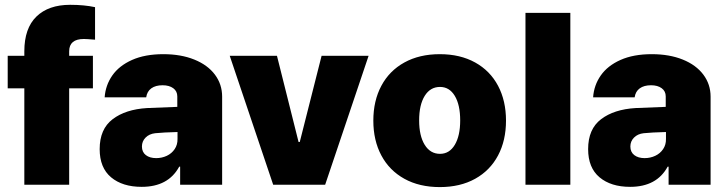

<svg xmlns="http://www.w3.org/2000/svg" viewBox="-20 -760 2988 790"><path d="M362.3 -396.5H264.6V0H80.1V-396.5H11.7V-530.3H80.1V-548.8Q80.1 -643.6 129.9 -691.9Q179.7 -740.2 268.6 -740.2Q326.7 -740.2 371.1 -730.5V-596.7Q335.9 -599.6 325.2 -599.6Q264.6 -599.6 264.6 -548.8V-530.3H362.3Z M585.4 -315.4 709.5 -320.3V-363.3Q709.5 -384.8 692.9 -397Q676.3 -409.2 648.9 -409.2Q620.1 -409.2 602.5 -396.5Q585 -383.8 581.5 -359.4H410.6Q414.1 -409.2 442.1 -449.5Q470.2 -489.7 523.4 -513.4Q576.7 -537.1 651.9 -537.1Q724.6 -537.1 779.5 -514.9Q834.5 -492.7 864.3 -452.9Q894 -413.1 894 -362.3V0H721.2V-74.2H717.3Q672.4 8.8 563 8.8Q483.9 8.8 437 -30.5Q390.1 -69.8 390.1 -146.5Q390.1 -229 443.4 -269.5Q496.6 -310.1 585.4 -315.4ZM622.6 -109.4Q646 -109.4 666.3 -118.9Q686.5 -128.4 698.7 -146.5Q710.9 -164.6 710.4 -188.5V-216.8Q652.3 -215.3 618.7 -211.9Q593.8 -209 578.9 -193.8Q564 -178.7 564 -157.2Q564 -134.3 580.1 -121.8Q596.2 -109.4 622.6 -109.4Z M1317.9 0H1104L925.3 -530.3H1119.6L1208.5 -175.8H1213.4L1303.2 -530.3H1496.6Z M1516.1 -263.7Q1516.1 -345.2 1549.1 -407Q1582 -468.8 1643.8 -502.9Q1705.6 -537.1 1789.6 -537.1Q1873.5 -537.1 1935.1 -502.9Q1996.6 -468.8 2029.3 -407Q2062 -345.2 2062 -263.7Q2062 -182.1 2029.3 -120.4Q1996.6 -58.6 1935.1 -24.4Q1873.5 9.8 1789.6 9.8Q1705.6 9.8 1643.8 -24.4Q1582 -58.6 1549.1 -120.4Q1516.1 -182.1 1516.1 -263.7ZM1873.5 -264.6Q1873.5 -328.6 1851.3 -365.5Q1829.1 -402.3 1790.5 -402.3Q1750.5 -402.3 1727.5 -365.5Q1704.6 -328.6 1704.6 -264.6Q1704.6 -201.2 1727.5 -164.1Q1750.5 -127 1790.5 -127Q1829.1 -127 1851.3 -164.1Q1873.5 -201.2 1873.5 -264.6Z M2326.7 0H2142.1V-707H2326.7Z M2595.2 -315.4 2719.2 -320.3V-363.3Q2719.2 -384.8 2702.6 -397Q2686 -409.2 2658.7 -409.2Q2629.9 -409.2 2612.3 -396.5Q2594.7 -383.8 2591.3 -359.4H2420.4Q2423.8 -409.2 2451.9 -449.5Q2480 -489.7 2533.2 -513.4Q2586.4 -537.1 2661.6 -537.1Q2734.4 -537.1 2789.3 -514.9Q2844.2 -492.7 2874 -452.9Q2903.8 -413.1 2903.8 -362.3V0H2731V-74.2H2727.1Q2682.1 8.8 2572.8 8.8Q2493.7 8.8 2446.8 -30.5Q2399.9 -69.8 2399.9 -146.5Q2399.9 -229 2453.1 -269.5Q2506.3 -310.1 2595.2 -315.4ZM2632.3 -109.4Q2655.8 -109.4 2676 -118.9Q2696.3 -128.4 2708.5 -146.5Q2720.7 -164.6 2720.2 -188.5V-216.8Q2662.1 -215.3 2628.4 -211.9Q2603.5 -209 2588.6 -193.8Q2573.7 -178.7 2573.7 -157.2Q2573.7 -134.3 2589.8 -121.8Q2606 -109.4 2632.3 -109.4Z"/></svg>

Font: Pretendard Std Black
Style: Regular
Weight: 900
Designer: Base glyphs from Inter by Rasmus Andersson; Hangeul glyphs from Noto Sans CJK(Source Han Sans) by Jang Soo-young and Kan
Foundry: Kil Hyung-jin
Version: Version 1.309